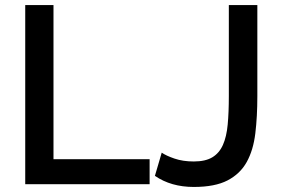

<svg xmlns="http://www.w3.org/2000/svg" viewBox="-20 -730 1112 761"><path d="M621 -125Q638 -113 671.5 -101.5Q705 -90 748 -90Q794 -90 821.5 -106.5Q849 -123 863.5 -155.5Q878 -188 882.5 -236.5Q887 -285 887 -349V-710H1000V-349Q1000 -268 992 -201.5Q984 -135 958 -88Q932 -41 882 -15Q832 11 748 11Q658 11 594 -33ZM80 0V-710H192V-99H573V0Z"/></svg>

Font: Oxford Sans SemiBold
Style: Regular
Weight: 600
Designer: Matt McInerney, Pablo Impallari, Rodrigo Fuenzalida
Foundry: Matt McInerney, Pablo Impallari, Rodrigo Fuenzalida
Version: Version 3.000g; ttfautohint (v1.5) -l 8 -r 28 -G 28 -x 14 -D